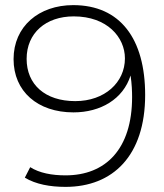

<svg xmlns="http://www.w3.org/2000/svg" viewBox="-20 -725 642 750"><path d="M266 -705C450 -705 547 -573 547 -354C547 -117 421 5 236 5C176 5 120 -5 77 -31C77 -31 98 -72 98 -72C134 -49 183 -40 236 -40C393 -40 496 -143 496 -346C496 -367 495 -398 490 -430C461 -338 373 -286 267 -286C127 -286 33 -368 33 -494C33 -622 132 -705 266 -705ZM274 -330C389 -330 468 -403 468 -497C468 -579 399 -661 268 -661C159 -661 84 -596 84 -495C84 -395 156 -330 274 -330Z"/></svg>

Font: TamingNoise
Style: Regular
Weight: 500
Designer: Julieta Ulanovsky
Foundry: Julieta Ulanovsky
Version: ""